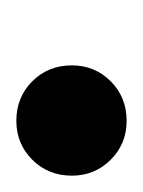

<svg xmlns="http://www.w3.org/2000/svg" viewBox="-8 -172 175 235"><g transform="rotate(-90 79.5 -54.5)"><path d="M49 13Q21 13 1.5 -6.5Q-18 -26 -18 -54Q-18 -83 1.5 -102.5Q21 -122 49 -122Q78 -122 97.5 -102.5Q117 -83 117 -54Q117 -26 97.5 -6.5Q78 13 49 13Z"/></g></svg>

Font: Libre Bodoni
Style: Italic
Weight: 400
Italic angle: -13°
Designer: Pablo Impallari, Rodrigo Fuenzalida
Foundry: Impallari Type
Version: Version 2.005;gftools[0.9.23]